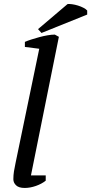

<svg xmlns="http://www.w3.org/2000/svg" viewBox="-20 -923 451 949"><path d="M174 -682 103 -691V-716Q117 -722 135.5 -728Q154 -734 174.5 -739.5Q195 -745 215 -748.5Q235 -752 251 -752L271 -741L133 -56H206V-30Q186 -14 157.5 -4Q129 6 102 6Q73 6 59.5 -7Q46 -20 46 -37Q46 -57 49 -76Q52 -95 57 -118ZM314 -903Q323 -904 337 -902Q351 -900 365.5 -895.5Q380 -891 392.5 -884.5Q405 -878 411 -871V-851L185 -760L168 -779Z"/></svg>

Font: PTSerifItalic
Style: Italic
Weight: 400
Italic angle: -12°
Designer: A.Korolkova, O.Umpeleva, V.Yefimov
Foundry: ParaType Ltd
Version: Version 1.000W OFL